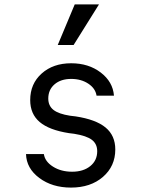

<svg xmlns="http://www.w3.org/2000/svg" viewBox="-20 -837 640 871"><path d="M98 -138H179Q184 -104 220.5 -81Q257 -58 307 -58Q358 -58 389.5 -83.5Q421 -109 421 -151Q421 -184 397 -202.5Q373 -221 317 -230L293 -233Q203 -247 160 -283.5Q117 -320 117 -383Q117 -457 169 -503.5Q221 -550 303 -550Q382 -550 437 -508Q492 -466 497 -403H418Q413 -436 380.5 -457.5Q348 -479 303 -479Q256 -479 227.5 -454.5Q199 -430 199 -390Q199 -357 222.5 -338.5Q246 -320 298 -312L323 -309Q415 -295 459 -258.5Q503 -222 503 -159Q503 -83 447 -34.5Q391 14 302 14Q217 14 158.5 -29.5Q100 -73 98 -138ZM429 -817 314 -633H242L319 -817Z"/></svg>

Font: CommitMono
Style: 450Regular
Weight: 450
Designer: Eigil Nikolajsen
Foundry: Eigil Nikolajsen
Version: Version 1.002